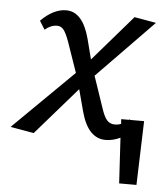

<svg xmlns="http://www.w3.org/2000/svg" viewBox="-58 -462 563 652"><g transform="rotate(5 224.0 -136.0)"><path d="M389 -71 391 -69H438L431 149H372L363 -6Q338 6 313 6Q253 6 229 -83L209 -158L68 4L-12 -10L193 -212L158 -313Q147 -344 138 -355Q129 -366 116 -366Q94 -366 74 -349L56 -378Q99 -421 142 -421Q198 -421 222 -332L240 -262L375 -418L449 -405L257 -208L293 -102Q303 -71 313.5 -60Q324 -49 339 -49Q352 -49 361 -53L360 -69H387Z"/></g></svg>

Font: EauTest Medium
Style: Italic
Weight: 500
Italic angle: -12°
Designer: Christian Thalmann (Catharsis Fonts)
Version: Version 0.001;PS 000.001;hotconv 1.0.88;makeotf.lib2.5.64775